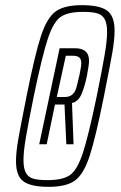

<svg xmlns="http://www.w3.org/2000/svg" viewBox="-20 -716 468 744"><path d="M42 -91Q42 -125 50.5 -174.5Q59 -224 79 -323L83 -344Q116 -508 139 -577.5Q162 -647 195.5 -671.5Q229 -696 297 -696Q366 -696 395 -675Q424 -654 424 -597Q424 -563 415.5 -513.5Q407 -464 387 -365L383 -344Q350 -180 327 -110.5Q304 -41 270.5 -16.5Q237 8 169 8Q100 8 71 -13Q42 -34 42 -91ZM355 -344Q376 -448 385.5 -503.5Q395 -559 395 -592Q395 -625 385.5 -642Q376 -659 356.5 -664.5Q337 -670 302 -670Q243 -670 215 -650.5Q187 -631 165.5 -566.5Q144 -502 111 -344Q90 -240 80.5 -184.5Q71 -129 71 -96Q71 -63 80.5 -46Q90 -29 109.5 -23.5Q129 -18 164 -18Q223 -18 251 -37.5Q279 -57 300.5 -121.5Q322 -186 355 -344ZM211 -529H271Q325 -529 325 -481Q325 -465 317 -423Q308 -379 295.5 -350.5Q283 -322 259 -317L265 -157H237L230 -311H193L161 -157H132ZM288 -426Q295 -459 295 -471Q295 -486 287.5 -493Q280 -500 262 -500H235L200 -340H229Q249 -340 259.5 -349Q270 -358 274.5 -372Q279 -386 288 -426Z"/></svg>

Font: Saira Ultra Condensed Thin
Style: Italic
Weight: 100
Width: 1
Italic angle: -12°
Designer: Hector Gatti with collaboration of the Omnibus-Type team
Foundry: Omnibus-Type
Version: Version 1.001; ttfautohint (v1.8)